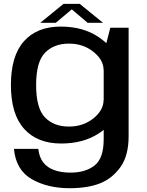

<svg xmlns="http://www.w3.org/2000/svg" viewBox="-20 -733 756 986"><path d="M337 233.5Q429.5 233.5 492.5 209Q555.5 184.5 598 125.8Q640.5 67 640.5 -33V-590.5H546.5L512.5 -459V-18Q512.5 80.5 465.5 117Q418.5 153.5 342 153.5Q295.5 153.5 259.2 140.8Q223 128 202.2 101.2Q181.5 74.5 176.5 31.5H51.5Q62 140.5 143 187Q224 233.5 337 233.5ZM294 4Q408.5 4 488.2 -48.5Q568 -101 568 -154.5L512 -220Q512 -167 459.5 -125Q407 -83 334 -83Q257 -83 211.2 -129.8Q165.5 -176.5 165.5 -296Q165.5 -415.5 211.2 -462.2Q257 -509 334 -509Q407 -509 459.5 -467.2Q512 -425.5 512 -373L567 -435.5Q567 -488 487 -542.2Q407 -596.5 292 -596.5Q170 -596.5 103 -521.2Q36 -446 36 -296.5Q36 -147 103.8 -71.5Q171.5 4 294 4ZM187 -616H266.5L348.5 -685L430 -616H509L389.5 -713H306Z"/></svg>

Font: Anybody SemiExpanded Medium
Style: Regular
Weight: 500
Width: 6
Version: Version 1.113;gftools[0.9.25]